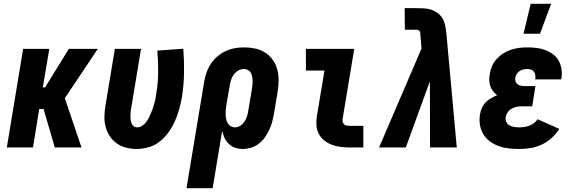

<svg xmlns="http://www.w3.org/2000/svg" viewBox="-20 -778 3040 1013"><path d="M16 0 102 -520H240L206 -317H218L343 -520H496L322 -260L410 0H269L210 -203H187L154 0Z M702 8Q673 8 645.5 1Q618 -6 596 -21.5Q574 -37 559 -60Q544 -83 537 -110Q530 -137 531 -166Q532 -195 537 -225L586 -520H724L672 -206Q670 -196 669 -185.5Q668 -175 668 -165Q668 -155 669.5 -145Q671 -135 674.5 -126.5Q678 -118 686 -112Q694 -106 704 -106Q717 -106 729 -113.5Q741 -121 749.5 -132Q758 -143 764.5 -155Q771 -167 776 -179.5Q781 -192 785.5 -204.5Q790 -217 793.5 -229.5Q797 -242 799.5 -255Q802 -268 804 -281Q814 -339 814.5 -396.5Q815 -454 810 -511L947 -521Q952 -458 951 -393.5Q950 -329 940 -265Q934 -233 925.5 -202Q917 -171 903.5 -140.5Q890 -110 870.5 -82Q851 -54 824.5 -32.5Q798 -11 765.5 -1.5Q733 8 702 8Z M964 215 1057 -345Q1061 -369 1069 -393Q1077 -417 1091 -439Q1105 -461 1125.5 -479Q1146 -497 1169.5 -508Q1193 -519 1217.5 -523.5Q1242 -528 1267 -528Q1297 -528 1326 -522Q1355 -516 1378.5 -501Q1402 -486 1418.5 -463Q1435 -440 1442.5 -412.5Q1450 -385 1450 -355.5Q1450 -326 1445 -295L1425 -175Q1421 -154 1415.5 -133Q1410 -112 1400 -91.5Q1390 -71 1376.5 -52Q1363 -33 1344.5 -19Q1326 -5 1304 1.5Q1282 8 1261 8Q1240 8 1221 1.5Q1202 -5 1187.5 -18.5Q1173 -32 1165 -49.5Q1157 -67 1152 -87L1102 215ZM1220 -106Q1235 -106 1248.5 -115Q1262 -124 1270.5 -137.5Q1279 -151 1283.5 -165.5Q1288 -180 1290 -194L1310 -314Q1312 -325 1312.5 -336Q1313 -347 1312.5 -357.5Q1312 -368 1309.5 -378Q1307 -388 1301.5 -396.5Q1296 -405 1286.5 -409.5Q1277 -414 1266 -414Q1251 -414 1236.5 -405.5Q1222 -397 1213 -384Q1204 -371 1199 -356Q1194 -341 1192 -326L1174 -222Q1172 -209 1171 -197Q1170 -185 1170.5 -173Q1171 -161 1173.5 -149Q1176 -137 1181.5 -127.5Q1187 -118 1197.5 -112Q1208 -106 1220 -106Z M1824 0Q1800 0 1776 -3Q1752 -6 1730 -14.5Q1708 -23 1690 -37.5Q1672 -52 1661.5 -72.5Q1651 -93 1649.5 -117Q1648 -141 1652 -166L1692 -406H1594V-520H1849L1787 -147Q1786 -140 1788.5 -133Q1791 -126 1796 -121.5Q1801 -117 1809 -115.5Q1817 -114 1824 -114H1897V0Z M1980 0 2204 -522 2198 -593Q2198 -599 2197.5 -604Q2197 -609 2194 -613.5Q2191 -618 2186 -619.5Q2181 -621 2175 -621H2116L2115 -735H2175Q2195 -735 2216 -734Q2237 -733 2256 -726.5Q2275 -720 2290.5 -708Q2306 -696 2315.5 -679.5Q2325 -663 2329 -643Q2333 -623 2335 -603L2390 0H2249L2248 -349L2121 0Z M2742 -600 2780 -758H2888L2829 -600ZM2720 8Q2692 8 2664.5 5Q2637 2 2612 -7Q2587 -16 2565.5 -31.5Q2544 -47 2530.5 -69Q2517 -91 2512.5 -118Q2508 -145 2512 -173Q2515 -190 2522 -207Q2529 -224 2542 -237.5Q2555 -251 2571 -260Q2587 -269 2603 -276Q2591 -285 2581.5 -297Q2572 -309 2567 -323.5Q2562 -338 2561.5 -354.5Q2561 -371 2564 -387Q2567 -409 2576 -429.5Q2585 -450 2601 -467.5Q2617 -485 2636.5 -497Q2656 -509 2677.5 -516Q2699 -523 2720.5 -525.5Q2742 -528 2763 -528Q2788 -528 2812 -525Q2836 -522 2858 -513.5Q2880 -505 2898.5 -491Q2917 -477 2928 -457Q2939 -437 2942.5 -413Q2946 -389 2942 -364L2941 -359H2804V-361Q2806 -371 2804.5 -381Q2803 -391 2797.5 -399Q2792 -407 2782.5 -410.5Q2773 -414 2763 -414Q2753 -414 2742.5 -412Q2732 -410 2722.5 -404Q2713 -398 2706.5 -388Q2700 -378 2699 -368Q2697 -358 2700 -348.5Q2703 -339 2710.5 -333.5Q2718 -328 2727.5 -326Q2737 -324 2747 -324H2805L2788 -217H2730Q2717 -217 2703.5 -214Q2690 -211 2677.5 -203.5Q2665 -196 2657.5 -184Q2650 -172 2648 -159Q2646 -145 2652 -133.5Q2658 -122 2669 -116Q2680 -110 2693 -108Q2706 -106 2720 -106Q2733 -106 2746.5 -108Q2760 -110 2773 -115Q2786 -120 2798 -129Q2810 -138 2816 -149L2931 -98Q2914 -71 2890 -49.5Q2866 -28 2838 -15Q2810 -2 2779.5 3Q2749 8 2720 8Z"/></svg>

Font: Iosevka SS18 Heavy
Style: Italic
Weight: 900
Italic angle: -9°
Monospace: yes
Designer: Belleve Invis
Foundry: Belleve Invis
Version: Version 25.1.1; ttfautohint (v1.8.4)